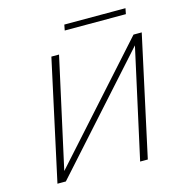

<svg xmlns="http://www.w3.org/2000/svg" viewBox="-116 -910 966 1016"><g transform="rotate(-15 367.0 -402.0)"><path d="M92 0 97 -23 667 -658H694L689 -634L120 0ZM74 0 217 -658H259L114 0ZM527 0 672 -658H712L569 0ZM321 -773 327 -804H662L656 -773Z"/></g></svg>

Font: Ysabeau ExtraLight
Style: Italic
Weight: 250
Italic angle: -12°
Version: Version 2.000;gftools[0.9.27.dev2+g8671c4b]